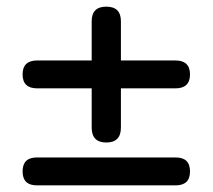

<svg xmlns="http://www.w3.org/2000/svg" viewBox="-20 -558 640 578"><path d="M300 -129Q256 -129 256 -174V-292H92Q48 -292 48 -334Q48 -376 92 -376H256V-494Q256 -538 300 -538Q344 -538 344 -494V-376H508Q552 -376 552 -334Q552 -292 508 -292H344V-174Q344 -129 300 -129ZM91 0Q48 0 48 -42Q48 -84 91 -84H509Q552 -84 552 -42Q552 0 509 0Z"/></svg>

Font: Chiron GoRound TC M
Style: Regular
Weight: 500
Designer: Ryoko NISHIZUKA 西塚涼子 (kana, bopomofo & ideographs); Paul D. Hunt (Latin, Greek & Cyrillic); Sandoll Communications 산돌커뮤니
Foundry: Adobe
Version: Version 1.000;hotconv 1.1.1;makeotfexe 2.6.0